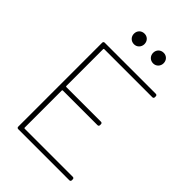

<svg xmlns="http://www.w3.org/2000/svg" viewBox="-261 -998 1099 1099"><g transform="rotate(45 288.0 -449.0)"><path d="M233 -812C257 -812 275 -831 275 -855C275 -880 257 -898 233 -898C208 -898 190 -880 190 -855C190 -831 208 -812 233 -812ZM388 -812C412 -812 430 -831 430 -855C430 -880 412 -898 388 -898C363 -898 345 -880 345 -855C345 -831 363 -812 388 -812ZM532 -682V-690C532 -696 528 -700 522 -700H108C102 -700 98 -696 98 -690V-10C98 -4 102 0 108 0H522C528 0 532 -4 532 -10V-18C532 -24 528 -28 522 -28H132C130 -28 128 -30 128 -32V-333C128 -335 130 -337 132 -337H413C419 -337 423 -341 423 -347V-355C423 -361 419 -365 413 -365H132C130 -365 128 -367 128 -369V-668C128 -670 130 -672 132 -672H522C528 -672 532 -676 532 -682Z"/></g></svg>

Font: Barlow Thin
Style: Regular
Weight: 250
Designer: Jeremy Tribby
Foundry: Tribby Type
Version: Version 1.422;hotconv 1.0.109;makeotfexe 2.5.65596